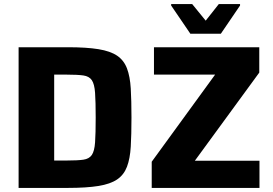

<svg xmlns="http://www.w3.org/2000/svg" viewBox="-20 -919 1333 939"><path d="M71 0V-688H312Q403 -688 461.5 -678.5Q520 -669 553 -646.5Q586 -624 601 -584.5Q616 -545 619.5 -486Q623 -427 623 -344Q623 -261 619.5 -202Q616 -143 601 -103.5Q586 -64 553 -41.5Q520 -19 461.5 -9.5Q403 0 312 0ZM245 -134H308Q359 -134 387.5 -138Q416 -142 429 -161Q442 -180 445 -223Q448 -266 448 -344Q448 -421 445 -464.5Q442 -508 429 -527Q416 -546 387.5 -550Q359 -554 308 -554H245ZM722 0V-128L1032 -554H733V-688H1248V-564L933 -133H1249V0ZM911 -754 817 -892V-899H920L986 -818L1050 -899H1154V-892L1060 -754Z"/></svg>

Font: Saira
Style: Bold
Weight: 700
Designer: Hector Gatti with collaboration of the Omnibus-Type team
Foundry: Omnibus-Type
Version: Version 1.100; ttfautohint (v1.8.3)